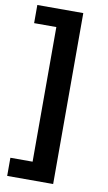

<svg xmlns="http://www.w3.org/2000/svg" viewBox="-97 -752 549 979"><g transform="rotate(10 177.0 -262.5)"><path d="M14 180V86H129V-611H14V-705H252V180Z"/></g></svg>

Font: MulishBold
Style: Bold
Weight: 700
Designer: Vernon Adams
Foundry: Vernon Adams
Version: Version 3.602; ttfautohint (v1.8.3)